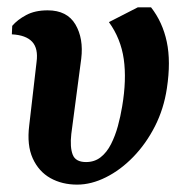

<svg xmlns="http://www.w3.org/2000/svg" viewBox="-20 -488 506 520"><path d="M188.9 12Q148 12 116.4 -5.7Q84.8 -23.5 68.6 -59.2Q52.5 -94.9 59.1 -147.9L79 -319.9Q84 -356.7 67.1 -374.9Q50.3 -393 12.1 -395L13.1 -418Q27.1 -434.5 50.9 -447.2Q74.6 -460 109.1 -460Q161.6 -460 184.2 -421.9Q206.7 -383.7 200 -328.9L173.1 -125.1Q169.1 -89.3 176.9 -69.2Q184.6 -49.1 213 -49.1Q236.1 -49.1 252.7 -62.2Q269.4 -75.4 280.7 -97.7Q292 -120 299.3 -146.6Q306.5 -173.1 310.9 -200Q323.1 -272.3 315.2 -327.9Q307.2 -383.6 275 -428.1L353.1 -468.1H389.1Q420.4 -428.1 431.7 -374.7Q443 -321.4 432 -248.9Q423.7 -193.3 399.6 -145.9Q375.4 -98.5 340.9 -63Q306.4 -27.5 266.8 -7.8Q227.2 12 188.9 12Z"/></svg>

Font: Ancizar Serif Light
Style: Italic
Weight: 300
Italic angle: -4°
Designer: Cesar Puertas, Viviana Monsalve, Julian Moncada, Julian Prieto, Jose Castro, Felipe Aragon, Mariel Hernandez, Sara Alarc
Version: Version 8.100